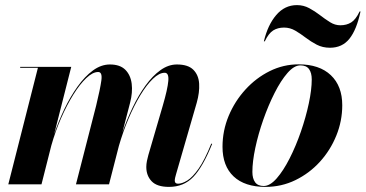

<svg xmlns="http://www.w3.org/2000/svg" viewBox="-20 -722 1432 752"><path d="M407 0H277.5L356.5 -308Q372.5 -374 377 -407Q381.5 -440 364.5 -440Q343 -440 317.8 -416Q292.5 -392 267 -351Q241.5 -310 219 -258.5Q196.5 -207 181 -152L142.5 0H12.5L128.5 -456.5H59V-460H259L192 -196Q209 -246.5 232.2 -295Q255.5 -343.5 283.8 -383Q312 -422.5 344 -446Q376 -469.5 410.5 -469.5Q450 -469.5 470.8 -448.8Q491.5 -428 495.8 -394Q500 -360 489.5 -319.5L459.5 -204Q477 -254 499.8 -301.5Q522.5 -349 550 -387Q577.5 -425 608.5 -447.2Q639.5 -469.5 673 -469.5Q716.5 -469.5 737.2 -448.8Q758 -428 760 -394Q762 -360 750.5 -319.5L669.5 -39.5Q667.5 -33 666 -26.2Q664.5 -19.5 664.5 -14.5Q664.5 -2.5 677.5 -2.5Q693 -2.5 713.5 -15Q734 -27.5 757.8 -61.2Q781.5 -95 807.5 -159.5L811 -158.5Q774.5 -68 737 -29Q699.5 10 642 10Q595 10 574 -12Q553 -34 553 -68Q553 -79 555.5 -91.8Q558 -104.5 561 -114.5L617.5 -308Q636.5 -373 639.2 -405Q642 -437 625 -437Q603.5 -437 578.8 -413.2Q554 -389.5 529.5 -348.8Q505 -308 483.2 -256.8Q461.5 -205.5 445.5 -150Z M1092.5 -614Q1068 -614 1050 -602.8Q1032 -591.5 1017 -560H1013.5Q1028.5 -624 1061.8 -663Q1095 -702 1143 -702Q1169 -702 1191.2 -690Q1213.5 -678 1233.5 -662.5Q1253.5 -647 1272.8 -635Q1292 -623 1313 -623Q1337.5 -623 1355.5 -634.2Q1373.5 -645.5 1388.5 -677H1392Q1377 -606 1348.8 -570.5Q1320.5 -535 1272.5 -535Q1243.5 -535 1220.5 -547Q1197.5 -559 1177.2 -574.5Q1157 -590 1136.5 -602Q1116 -614 1092.5 -614ZM1020 10Q938.5 10 895 -31Q851.5 -72 851.5 -147Q851.5 -210 875.5 -267.8Q899.5 -325.5 941.2 -371.2Q983 -417 1036.5 -443.5Q1090 -470 1149.5 -470Q1231 -470 1275.8 -427.5Q1320.5 -385 1320.5 -310Q1320.5 -248 1297.2 -190.8Q1274 -133.5 1232.8 -88.2Q1191.5 -43 1137 -16.5Q1082.5 10 1020 10ZM1013 6.5Q1037.5 6.5 1063.8 -23.5Q1090 -53.5 1114.5 -101.8Q1139 -150 1158.5 -206.5Q1178 -263 1189.5 -317Q1201 -371 1201 -411Q1201 -436.5 1190.5 -451.2Q1180 -466 1156.5 -466Q1132 -466 1106 -436.2Q1080 -406.5 1055.5 -358Q1031 -309.5 1011.2 -253.2Q991.5 -197 980 -143Q968.5 -89 968.5 -48.5Q968.5 -23 979.2 -8.2Q990 6.5 1013 6.5Z"/></svg>

Font: Bodoni* 48pt
Style: Bold Italic
Weight: 700
Italic angle: -13°
Version: Version 2.3